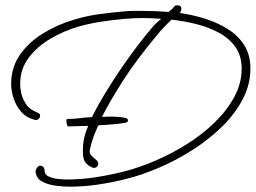

<svg xmlns="http://www.w3.org/2000/svg" viewBox="-20 -631 963 723"><path d="M242 72Q219 72 188.5 68Q158 64 136 51Q114 38 114 11Q121 -7 132 -7Q139 -7 143.5 -1.5Q148 4 148 12Q148 27 164 34Q180 41 200 43Q220 45 232 45Q285 45 340 36.5Q395 28 446 15Q502 1 563 -25Q624 -51 682.5 -87.5Q741 -124 787.5 -169Q834 -214 862 -265.5Q890 -317 890 -373Q890 -421 866.5 -454Q843 -487 804 -508Q765 -529 718.5 -540.5Q672 -552 626 -557Q615 -547 604.5 -536Q594 -525 584 -514Q497 -411 445 -330Q393 -249 364 -191Q374 -191 382.5 -191.5Q391 -192 401 -192Q409 -192 423.5 -191Q438 -190 450 -187.5Q462 -185 462 -178Q462 -174 459 -171Q455 -168 422 -164.5Q389 -161 350 -159Q334 -124 327 -100Q320 -76 318 -65Q316 -54 324 -45.5Q332 -37 341 -30Q350 -23 350 -13Q350 -8 345.5 -3.5Q341 1 335 1Q330 1 328 0Q315 -5 303.5 -17Q292 -29 292 -62Q292 -73 293 -86Q294 -99 298 -115Q301 -131 312 -157L238 -155Q234 -155 232 -162.5Q230 -170 230 -174Q230 -176 230.5 -179.5Q231 -183 234 -183Q257 -183 280 -186Q303 -189 326 -190Q346 -230 374 -276.5Q402 -323 434 -370Q466 -417 498 -459Q530 -501 557 -532Q564 -540 571.5 -546.5Q579 -553 587 -560Q554 -563 519 -563Q484 -563 449 -560Q405 -556 362 -549.5Q319 -543 276 -531Q221 -515 170.5 -485.5Q120 -456 88 -413.5Q56 -371 56 -315Q56 -299 59.5 -282.5Q63 -266 71 -251Q79 -235 89.5 -225.5Q100 -216 119 -208Q124 -206 127.5 -203.5Q131 -201 131 -195Q131 -189 126.5 -184Q122 -179 115 -179Q114 -179 112.5 -179.5Q111 -180 110 -180Q79 -188 59.5 -210.5Q40 -233 31 -261.5Q22 -290 22 -315Q22 -377 55 -424.5Q88 -472 142.5 -505.5Q197 -539 259 -557Q305 -571 352 -577.5Q399 -584 447 -588Q464 -590 481.5 -590Q499 -590 516 -590Q541 -590 565.5 -589Q590 -588 615 -586Q620 -590 624 -593.5Q628 -597 632 -601Q635 -606 638 -608.5Q641 -611 648 -611Q663 -611 663 -598Q663 -590 657 -582Q707 -575 754 -560Q801 -545 839.5 -520.5Q878 -496 900.5 -459.5Q923 -423 923 -373Q923 -313 894 -257.5Q865 -202 816 -154Q767 -106 706 -67Q645 -28 580 0Q515 28 454 43Q403 56 349 64Q295 72 242 72Z"/></svg>

Font: Ms Madi
Style: Regular
Weight: 400
Designer: Robert E. Leuschke
Foundry: Robert E. Leuschke
Version: Version 1.010; ttfautohint (v1.8.3)